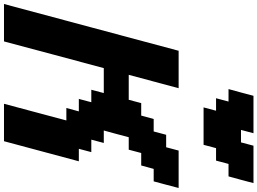

<svg xmlns="http://www.w3.org/2000/svg" viewBox="-184 -1106 1290 962"><g transform="rotate(90 461.0 -625.0)"><path d="M500 0H687.5Q704.1 -62.5 737.8 -187.5Q771.5 -312.5 788.1 -375H725.6L742.2 -437.5H679.7L696.3 -500H633.8Q639.6 -520.5 650.9 -562.3Q662.1 -604 667.5 -625H730L746.6 -687.5H809.1L826.2 -750H888.7Q894.5 -770.5 905.5 -812.5Q916.5 -854.5 921.9 -875H734.4L717.8 -812.5H655.3L638.7 -750H576.2L559.1 -687.5H496.6L480 -625H355Q366.2 -667 388.4 -750Q410.6 -833 421.9 -875H234.4Q195.3 -729 117.2 -437.5Q39.1 -146 0 0H187.5Q209.5 -83 254.2 -250Q298.8 -417 321.3 -500H446.3L429.7 -437.5H492.2L475.6 -375H538.1L521 -312.5H583.5ZM518.1 -1000H705.6L722.2 -1062.5H784.7L801.3 -1125H863.8Q869.6 -1146 880.9 -1187.5Q892.1 -1229 897.5 -1250H710L693.4 -1187.5H630.9L647.5 -1250H460Q454.6 -1229 443.4 -1187.5Q432.1 -1146 426.3 -1125H488.8L472.2 -1062.5H534.7Z"/></g></svg>

Font: Faithful 32x
Style: SemiboldOblique
Weight: 400
Foundry: Faithful Resource Pack
Version: Version 1.0; January 27, 2023